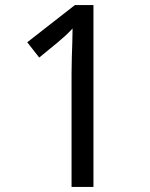

<svg xmlns="http://www.w3.org/2000/svg" viewBox="-20 -734 591 754"><path d="M261 0V-446Q261 -474 262 -506.5Q263 -539 264 -569.5Q265 -600 265 -622Q249 -605 237.5 -594.5Q226 -584 206 -567L134 -508L87 -568L274 -714H347V0Z"/></svg>

Font: hindi115
Style: Book
Weight: 400
Designer: Jelle Bosma - Monotype Design Team
Foundry: Monotype Imaging Inc.
Version: Version 2.003